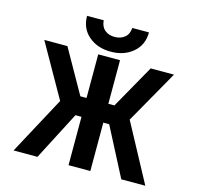

<svg xmlns="http://www.w3.org/2000/svg" viewBox="-131 -1090 1262 1229"><g transform="rotate(15 500.0 -475.0)"><path d="M778.3 2 612.3 -318.4H573.2V2H428.7V-318.4H388.7L222.7 2H64.5L270.5 -380.9L71.3 -732.4H224.6L387.7 -443.4H428.7V-732.4H573.2V-443.4H613.3L776.4 -732.4H930.7L731.4 -380.9L937.5 2ZM295.9 -952.1H406.2Q409.2 -910.2 435.1 -888.7Q460.9 -867.2 500.5 -867.2Q540 -867.2 566.4 -888.7Q592.8 -910.2 595.7 -952.1H706.1Q706.1 -869.1 647.5 -819.3Q588.9 -769.5 500.5 -769.5Q412.1 -769.5 354 -819.3Q295.9 -869.1 295.9 -952.1Z"/></g></svg>

Font: GenEi Gothic M Regular
Style: Bold
Weight: 700
Designer: o_tamon (Modified); [Source Han Sans]
Ryoko NISHIZUKA  (kana & ideographs); Paul D. Hunt (Latin, Greek & Cyrillic); Wenl
Version: Version 1.1a;Original Version 1.004